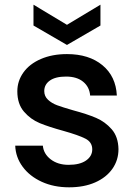

<svg xmlns="http://www.w3.org/2000/svg" viewBox="-20 -791 574 820"><path d="M409 -682 266 -599 123 -682V-771L266 -685L409 -771ZM275 9Q210 9 158.5 -14.5Q107 -38 77 -78.5Q47 -119 45 -169H163Q166 -134 196.5 -110.5Q227 -87 273 -87Q321 -87 347.5 -105.5Q374 -124 374 -153Q374 -184 344.5 -199Q315 -214 251 -232Q189 -249 150 -265Q111 -281 82.5 -314Q54 -347 54 -401Q54 -445 80 -481.5Q106 -518 154.5 -539Q203 -560 266 -560Q360 -560 417.5 -512.5Q475 -465 479 -383H365Q362 -420 335 -442Q308 -464 262 -464Q217 -464 193 -447Q169 -430 169 -402Q169 -380 185 -365Q201 -350 224 -341.5Q247 -333 292 -320Q352 -304 390.5 -287.5Q429 -271 457 -239Q485 -207 486 -154Q486 -107 460 -70Q434 -33 386.5 -12Q339 9 275 9Z"/></svg>

Font: Fz Poppins Med
Style: Regular
Weight: 500
Designer: Ninad Kale (Devanagari), Jonny Pinhorn (Latin)
Foundry: Indian Type Foundry
Version: Vit hóa bi Vntype.Com & FontZin.Com